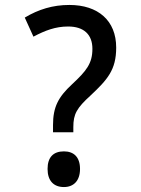

<svg xmlns="http://www.w3.org/2000/svg" viewBox="-20 -744 570 775"><path d="M194 -239V-210H276V-231C276 -284 290 -308 346 -359C414 -423 449 -462 449 -552C449 -661 376 -724 260 -724C193 -724 135 -706 80 -673L115 -596C162 -621 204 -637 255 -637C318 -637 353 -605 353 -547C353 -488 329 -458 271 -404C215 -352 194 -312 194 -239ZM238 11C277 11 303 -14 303 -62C303 -110 278 -133 238 -133C195 -133 172 -109 172 -62C172 -14 197 11 238 11Z"/></svg>

Font: Noto Sans Mono Condensed Medium
Style: Regular
Weight: 500
Width: 3
Designer: Monotype Design Team
Foundry: Monotype Imaging Inc.
Version: Version 2.014